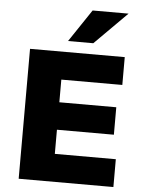

<svg xmlns="http://www.w3.org/2000/svg" viewBox="-61 -990 785 1038"><g transform="rotate(5 331.0 -470.5)"><path d="M80 0V-705H594V-554H263V-431H572V-282H263V-151H594V0ZM281 -765 399 -941H594L418 -765Z"/></g></svg>

Font: Nunito Sans 8pt Black
Style: Regular
Weight: 900
Version: Version 3.101;gftools[0.9.27]